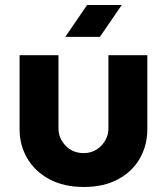

<svg xmlns="http://www.w3.org/2000/svg" viewBox="-20 -733 661 765"><path d="M314 12Q235 12 177.5 -18.5Q120 -49 89 -101.5Q58 -154 58 -218V-513H213V-222Q213 -182 241.5 -152.5Q270 -123 313 -123Q355 -123 383.5 -152.5Q412 -182 412 -222V-513H567V-218Q567 -154 537 -101.5Q507 -49 450 -18.5Q393 12 314 12ZM240 -586 327 -713H465L378 -586Z"/></svg>

Font: MuseoModerno
Style: Bold
Weight: 700
Designer: Pablo Cosgaya, Héctor Gatti, Marcela Romero, and the Authors of The MuseoModerno Project.
Foundry: Omnibus-Type Team
Version: Version 1.001